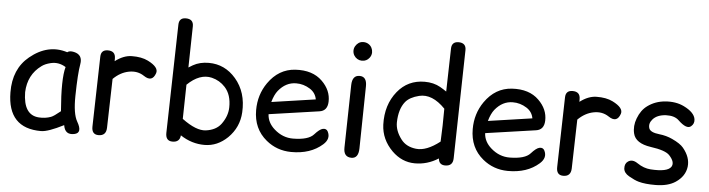

<svg xmlns="http://www.w3.org/2000/svg" viewBox="-49 -1003 4613 1250"><g transform="rotate(5 2258.0 -378.0)"><path d="M246.1 27.3Q26.9 27.8 25.4 -207Q23.9 -359.9 126 -443.4Q243.2 -539.6 371.1 -499Q385.3 -511.2 415 -504.4Q473.6 -491.2 462.4 -428.7Q451.2 -367.7 448.7 -220.7Q446.8 -103.5 475.1 -54.7Q516.6 16.6 463.4 27.3Q402.3 40 392.6 -24.4Q291.5 26.9 246.1 27.3ZM302.7 -70.8Q320.3 -77.1 363.8 -112.8Q346.2 -322.8 368.7 -401.9Q321.3 -431.6 269.5 -418.9Q233.4 -410.2 211.9 -394Q125 -331.1 120.6 -216.3Q122.1 -66.9 223.1 -60.1Q265.6 -57.1 302.7 -70.8Z M633.8 -534.2Q683.6 -534.2 683.6 -485.8Q683.6 -477.1 683.6 -467.8Q738.3 -509.3 791.5 -510.3Q856.4 -511.2 898.4 -490.2Q972.7 -453.1 959.5 -413.6Q938 -351.1 881.8 -389.2Q837.9 -418.9 781.2 -407.7Q726.1 -397 680.2 -351.6L671.9 -31.2Q670.4 22 619.1 21Q575.2 20 576.7 -32.2L587.9 -488.8Q588.9 -534.2 633.8 -534.2Z M1121.1 -786.1Q1171.9 -786.1 1170.9 -737.8L1165.5 -468.8Q1178.2 -477.1 1192.9 -485.4Q1236.8 -510.3 1295.4 -510.3Q1400.9 -510.3 1472.7 -426.8Q1547.4 -339.8 1540 -208.5Q1534.7 -109.9 1463.9 -40Q1397.5 23.9 1314.5 24.4Q1229.5 24.9 1155.3 -24.4Q1151.4 22 1102.5 21Q1058.6 20 1059.6 -32.2L1076.2 -740.7Q1077.1 -786.1 1121.1 -786.1ZM1314.5 -70.8Q1380.4 -79.6 1412.6 -122.1Q1451.7 -174.8 1453.1 -231.9Q1455.1 -315.9 1411.1 -363.8Q1375.5 -402.8 1323.7 -415.5Q1243.7 -434.6 1162.6 -356L1158.2 -132.3Q1252 -62.5 1314.5 -70.8Z M1711.9 -211.4Q1714.4 -156.2 1761.7 -114.7Q1816.4 -66.4 1884.8 -66.9Q1984.4 -67.9 2018.6 -106Q2051.3 -142.6 2072.3 -147Q2095.7 -151.9 2105.5 -132.3Q2128.4 -86.9 2084 -47.4Q2005.9 22 1878.9 21Q1785.6 20 1715.8 -37.6Q1628.9 -108.9 1628.9 -231Q1628.9 -331.5 1683.6 -410.2Q1752 -508.3 1860.4 -515.1Q1973.1 -522 2036.6 -459.5Q2096.7 -400.9 2094.2 -326.2Q2092.3 -266.1 2040 -258.8ZM1722.7 -292 2009.8 -334Q2002.4 -376.5 1965.3 -400.4Q1922.4 -427.7 1874 -427.2Q1806.6 -427.2 1757.8 -367.2Q1736.3 -340.3 1722.7 -292Z M2285.6 -732.9Q2286.6 -732.9 2287.6 -732.9Q2304.2 -732.9 2318.4 -724.6Q2333.5 -715.8 2341.3 -700.2Q2348.1 -687 2348.1 -671.9Q2348.1 -669.4 2348.1 -667Q2346.7 -649.4 2335.9 -635.3Q2326.2 -622.6 2314.5 -617.2Q2302.2 -610.8 2287.1 -611.3Q2285.6 -611.3 2284.2 -611.3Q2269 -611.8 2256.3 -619.6Q2243.2 -627.4 2234.9 -641.1Q2226.6 -655.3 2226.6 -671.9Q2226.6 -687.5 2234.4 -701.2Q2242.7 -715.3 2255.4 -724.1Q2269 -732.9 2285.6 -732.9ZM2282.2 -511.2Q2328.6 -510.3 2327.6 -447.8L2320.8 -41.5Q2319.8 24.4 2273.9 24.4Q2221.7 23.9 2223.1 -37.6L2231.4 -447.3Q2232.9 -512.2 2282.2 -511.2Z M2902.8 -786.1Q2953.6 -786.1 2952.6 -737.8L2937.5 -31.2Q2937 22 2884.3 21Q2845.2 20 2841.8 -21Q2769.5 24.9 2687.5 24.4Q2603 23.9 2538.1 -40Q2465.8 -112.3 2461.9 -208.5Q2457.5 -338.4 2529.3 -426.8Q2597.2 -510.3 2706.5 -510.3Q2765.1 -510.3 2809.1 -485.4Q2832 -472.2 2851.1 -459L2857.9 -740.7Q2858.9 -785.2 2902.8 -786.1ZM2843.3 -131.3Q2848.6 -232.9 2848.6 -346.7Q2762.2 -436 2678.2 -415.5Q2616.7 -400.4 2589.4 -366.7Q2550.8 -318.4 2548.8 -231.9Q2547.9 -176.3 2589.4 -122.1Q2622.6 -78.1 2687.5 -70.8Q2755.9 -63 2843.3 -131.3Z M3127.4 -211.4Q3129.9 -156.2 3177.2 -114.7Q3231.9 -66.4 3300.3 -66.9Q3399.9 -67.9 3434.1 -106Q3466.8 -142.6 3487.8 -147Q3511.2 -151.9 3521 -132.3Q3543.9 -86.9 3499.5 -47.4Q3421.4 22 3294.4 21Q3201.2 20 3131.3 -37.6Q3044.4 -108.9 3044.4 -231Q3044.4 -331.5 3099.1 -410.2Q3167.5 -508.3 3275.9 -515.1Q3388.7 -522 3452.1 -459.5Q3512.2 -400.9 3509.8 -326.2Q3507.8 -266.1 3455.6 -258.8ZM3138.2 -292 3425.3 -334Q3418 -376.5 3380.9 -400.4Q3337.9 -427.7 3289.6 -427.2Q3222.2 -427.2 3173.3 -367.2Q3151.9 -340.3 3138.2 -292Z M3670.9 -534.2Q3720.7 -534.2 3720.7 -485.8Q3720.7 -477.1 3720.7 -467.8Q3775.4 -509.3 3828.6 -510.3Q3893.6 -511.2 3935.5 -490.2Q4009.8 -453.1 3996.6 -413.6Q3975.1 -351.1 3918.9 -389.2Q3875 -418.9 3818.4 -407.7Q3763.2 -397 3717.3 -351.6L3709 -31.2Q3707.5 22 3656.2 21Q3612.3 20 3613.8 -32.2L3625 -488.8Q3626 -534.2 3670.9 -534.2Z M4220.7 -70.3Q4330.1 -63 4354.5 -98.6Q4374 -129.4 4333 -173.3Q4305.7 -202.6 4209 -215.8Q4108.9 -230.5 4093.8 -293Q4082 -341.8 4101.6 -392.6Q4122.6 -448.7 4163.6 -478Q4211.9 -513.2 4275.4 -519Q4346.7 -525.4 4400.4 -499Q4470.2 -464.8 4477.1 -420.4Q4481.4 -391.1 4459 -373Q4431.2 -350.1 4374.5 -404.8Q4346.2 -432.1 4291 -430.2Q4231.9 -427.2 4203.6 -394Q4179.7 -366.2 4189.5 -335.9Q4198.2 -309.6 4257.3 -303.2Q4303.7 -298.3 4343.3 -279.8Q4397 -254.9 4418 -229.5Q4467.3 -169.9 4460 -108.4Q4452.1 -45.4 4391.6 -4.9Q4342.8 27.8 4261.7 28.3Q4193.4 28.8 4150.4 16.6Q4124 9.3 4085.9 -12.7Q4051.8 -32.2 4049.8 -61.5Q4047.9 -93.8 4070.3 -108.4Q4097.7 -126.5 4132.8 -102.5Q4175.8 -73.2 4220.7 -70.3Z"/></g></svg>

Font: Comic Relief LRS
Style: Regular
Weight: 400
Designer: Jeff Davis
Foundry: Loudifier
Version: Version 1.0